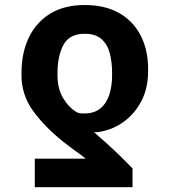

<svg xmlns="http://www.w3.org/2000/svg" viewBox="-20 -573 685 776"><path d="M515.6 183.6H120.6V68.4H326.7Q315.4 58.6 290.8 41.3Q266.1 23.9 236.3 0.5Q161.6 -59.1 114.3 -124Q66.9 -189 66.9 -268.6V-278.3Q66.9 -359.9 96.7 -421.6Q126.5 -483.4 183.3 -518.1Q240.2 -552.7 322.3 -552.7Q404.3 -552.7 461.4 -520.3Q518.6 -487.8 548.6 -429.4Q578.6 -371.1 578.6 -294.4V-284.7Q578.6 -217.8 552.2 -166Q525.9 -114.3 480.7 -81.3Q435.5 -48.3 379.4 -39.6Q372.6 -38.6 360.4 -38.6Q382.8 -19.5 412.8 7.8Q442.9 35.2 470.7 62.3Q498.5 89.4 515.6 107.4ZM433.1 -268.6V-278.3Q433.1 -321.3 423.8 -357.2Q414.6 -393.1 390.4 -414.8Q366.2 -436.5 322.3 -436.5Q260.3 -436.5 236.3 -391.4Q212.4 -346.2 212.4 -278.3V-268.6Q212.4 -213.4 236.1 -175Q259.8 -136.7 291.5 -118.7Q298.3 -115.7 305.2 -115Q312 -114.3 320.3 -114.3Q361.3 -114.3 386.2 -135.3Q411.1 -156.2 422.1 -191.2Q433.1 -226.1 433.1 -268.6Z"/></svg>

Font: Inter
Style: Bold
Weight: 700
Designer: Rasmus Andersson
Foundry: rsms
Version: Version 4.001;git-9221beed3